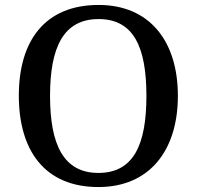

<svg xmlns="http://www.w3.org/2000/svg" viewBox="-20 -745 794 775"><path d="M377 10C583 10 698 -137 698 -358C698 -580 583 -725 378 -725C161 -725 56 -580 56 -359C56 -137 161 10 377 10ZM377 -47C236 -47 182 -162 182 -358C182 -554 236 -668 378 -668C520 -668 571 -554 571 -358C571 -162 520 -47 377 -47Z"/></svg>

Font: Noto Serif Thai Medium
Style: Regular
Weight: 500
Designer: Monotype Design Team
Foundry: Monotype Imaging Inc.
Version: Version 1.901;PS 001.901;hotconv 1.0.88;makeotf.lib2.5.64775